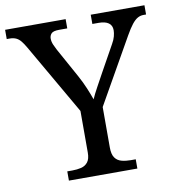

<svg xmlns="http://www.w3.org/2000/svg" viewBox="-85 -787 794 859"><g transform="rotate(-10 311.5 -357.0)"><path d="M159 0V-42H182Q204 -42 222.5 -46.5Q241 -51 252.5 -65.5Q264 -80 264 -109V-298L79 -619Q68 -638 58.5 -649.5Q49 -661 37 -666.5Q25 -672 8 -672H-5V-714H270V-672H233Q206 -672 197.5 -662.5Q189 -653 189 -640Q189 -626 195 -612Q201 -598 207 -587L281 -453Q298 -422 310.5 -392Q323 -362 331 -339Q340 -360 357 -391Q374 -422 391 -453L455 -568Q465 -585 469 -600.5Q473 -616 473 -628Q473 -650 457.5 -661Q442 -672 413 -672H384V-714H628V-672H616Q602 -672 589.5 -665Q577 -658 563.5 -641Q550 -624 533 -594L365 -298V-114Q365 -83 376 -67.5Q387 -52 406 -47Q425 -42 447 -42H470V0Z"/></g></svg>

Font: Noto Serif Tamil
Style: Regular
Weight: 400
Designer: Indian Type Foundry, Tom Grace, and the Monotype Design Team
Foundry: Monotype Imaging Inc.
Version: Version 2.003